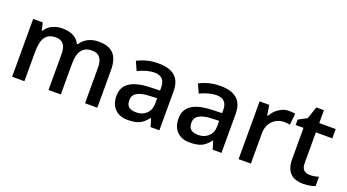

<svg xmlns="http://www.w3.org/2000/svg" viewBox="-52 -1168 3043 1686"><g transform="rotate(20 1470.0 -325.0)"><path d="M763.2 -333Q763.2 -456.1 666 -456.1Q599.1 -456.1 568.1 -414.3Q537.1 -372.6 537.1 -286.1V0H421.9V-333Q421.9 -395 398.4 -425.5Q375 -456.1 325.2 -456.1Q258.8 -456.1 227.8 -412.8Q196.8 -369.6 196.8 -269V0H82V-540H171.9L188 -469.2H193.8Q216.3 -507.8 259 -528.8Q301.8 -549.8 353 -549.8Q477.5 -549.8 518.1 -464.8H525.9Q549.8 -504.9 593.3 -527.3Q636.7 -549.8 692.9 -549.8Q789.6 -549.8 833.7 -501Q877.9 -452.1 877.9 -352.1V0H763.2Z M1343.3 -210.9V-257.8L1273.9 -254.9Q1119.1 -249.5 1119.1 -160.6Q1119.1 -117.7 1140.6 -97.9Q1162.1 -78.1 1214.8 -78.1Q1267.6 -78.1 1305.4 -113Q1343.3 -147.9 1343.3 -210.9ZM1458 -363.8V0H1376L1353 -75.2H1349.1Q1310.1 -25.9 1270.5 -8.1Q1231 9.8 1160.2 9.8Q1089.4 9.8 1044.7 -33.2Q1000 -76.2 1000 -157.2Q1000 -319.3 1251 -327.1L1344.2 -330.1V-358.9Q1344.2 -461.9 1245.1 -461.9Q1179.2 -461.9 1092.3 -420.9L1055.2 -502.9Q1145 -549.8 1249 -549.8Q1353 -549.8 1405.5 -504.9Q1458 -460 1458 -363.8Z M1923.3 -210.9V-257.8L1854 -254.9Q1699.2 -249.5 1699.2 -160.6Q1699.2 -117.7 1720.7 -97.9Q1742.2 -78.1 1794.9 -78.1Q1847.7 -78.1 1885.5 -113Q1923.3 -147.9 1923.3 -210.9ZM2038.1 -363.8V0H1956.1L1933.1 -75.2H1929.2Q1890.1 -25.9 1850.6 -8.1Q1811 9.8 1740.2 9.8Q1669.4 9.8 1624.8 -33.2Q1580.1 -76.2 1580.1 -157.2Q1580.1 -319.3 1831.1 -327.1L1924.3 -330.1V-358.9Q1924.3 -461.9 1825.2 -461.9Q1759.3 -461.9 1672.4 -420.9L1635.3 -502.9Q1725.1 -549.8 1829.1 -549.8Q1933.1 -549.8 1985.6 -504.9Q2038.1 -460 2038.1 -363.8Z M2529.3 -544.9 2518.1 -438Q2493.7 -443.8 2467.3 -443.8Q2398.4 -443.8 2355.7 -398.9Q2313 -354 2313 -282.2V0H2198.2V-540H2288.1L2303.2 -444.8H2309.1Q2335.9 -493.2 2379.4 -521.5Q2422.9 -549.8 2464.8 -549.8Q2506.8 -549.8 2529.3 -544.9Z M2755.4 -164.1Q2755.4 -83 2834.5 -83Q2872.6 -83 2914.6 -96.2V-9.8Q2869.6 9.8 2803.2 9.8Q2640.1 9.8 2640.1 -162.1V-453.1H2566.4V-503.9L2645.5 -545.9L2684.6 -660.2H2755.4V-540H2909.2V-453.1H2755.4Z"/></g></svg>

Font: OpenSans-Semibold
Style: Regular
Weight: 600
Foundry: Ascender Corporation
Version: Version 1.10